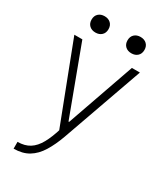

<svg xmlns="http://www.w3.org/2000/svg" viewBox="-224 -790 947 1101"><g transform="rotate(30 250.0 -239.5)"><path d="M58 175Q105 175 137.5 154.5Q170 134 193.5 91.5Q217 49 236 -15L238 14L33 -520H86L253 -72H257L414 -520H467L278 13Q255 77 226 124Q197 171 156.5 195.5Q116 220 58 220ZM131 -591Q106 -591 90.5 -605.5Q75 -620 75 -645Q75 -670 90.5 -684.5Q106 -699 131 -699Q156 -699 171.5 -684.5Q187 -670 187 -645Q187 -620 171.5 -605.5Q156 -591 131 -591ZM369 -591Q344 -591 328.5 -605.5Q313 -620 313 -645Q313 -670 328.5 -684.5Q344 -699 369 -699Q394 -699 409.5 -684.5Q425 -670 425 -645Q425 -620 409.5 -605.5Q394 -591 369 -591Z"/></g></svg>

Font: M PLUS Code Latin Light
Style: Regular
Weight: 300
Designer: Coji Morishita
Foundry: UNDERFOREST DESIGN
Version: Version 1.002; ttfautohint (v1.8.3)